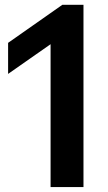

<svg xmlns="http://www.w3.org/2000/svg" viewBox="-20 -762 438 782"><path d="M186 0V-658L234 -615.5L13 -461V-587.5L234 -742.5H320V0Z"/></svg>

Font: Encode Sans Condensed Thin SemiBold
Style: Regular
Weight: 600
Version: Version 3.002